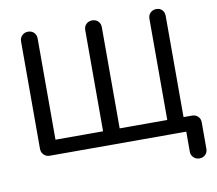

<svg xmlns="http://www.w3.org/2000/svg" viewBox="-98 -897 1346 1191"><g transform="rotate(-10 575.5 -301.5)"><path d="M152.3 0Q129.9 0 115.2 -14.6Q99.6 -30.3 99.6 -51.8Q99.6 -277.3 99.6 -728.5Q99.6 -752 115.2 -766.6Q129.9 -781.2 152.3 -781.2Q174.8 -781.2 189.5 -766.6Q204.1 -752 204.1 -728.5Q204.1 -516.6 204.1 -91.8Q279.3 -91.8 503.9 -91.8Q503.9 -251 503.9 -728.5Q503.9 -752 518.6 -766.6Q534.2 -781.2 555.7 -781.2Q579.1 -781.2 593.8 -766.6Q608.4 -752 608.4 -728.5Q608.4 -516.6 608.4 -91.8Q682.6 -91.8 908.2 -91.8Q908.2 -251 908.2 -728.5Q908.2 -752 922.9 -766.6Q938.5 -781.2 960 -781.2Q983.4 -781.2 997.1 -766.6Q1010.7 -752 1010.7 -728.5Q1010.7 -502.9 1010.7 -51.8Q1010.7 -30.3 997.1 -14.6Q983.4 0 960 0Q690.4 0 152.3 0ZM1064.5 177.7Q1042 177.7 1027.3 163.1Q1011.7 148.4 1011.7 126Q1011.7 84 1011.7 0Q986.3 0 908.2 0Q908.2 -23.4 908.2 -91.8Q947.3 -91.8 1064.5 -91.8Q1086.9 -91.8 1101.6 -77.1Q1116.2 -63.5 1116.2 -40Q1116.2 15.6 1116.2 126Q1116.2 148.4 1101.6 163.1Q1086.9 177.7 1064.5 177.7Z"/></g></svg>

Font: Abed
Style: Bold
Weight: 700
Designer: Johan Aakerlund
Version: Version 3.105